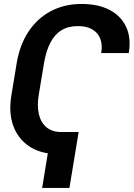

<svg xmlns="http://www.w3.org/2000/svg" viewBox="-20 -757 665 956"><path d="M284.7 -99.6 267.1 9.8Q184.1 9.8 127.2 -27.3Q70.3 -64.5 46.1 -130.6Q22 -196.8 37.1 -284.7L63 -441.9Q78.1 -533.2 121.8 -599.4Q165.5 -665.5 232.9 -701.4Q300.3 -737.3 386.7 -737.3Q469.2 -737.3 526.1 -707.3Q583 -677.2 608.4 -622.3Q633.8 -567.4 621.1 -492.7H483.9Q491.2 -535.2 479 -565.2Q466.8 -595.2 438.5 -611.3Q410.2 -627.4 368.2 -627Q320.8 -627.4 286.6 -606.7Q252.4 -585.9 231 -544.9Q209.5 -503.9 199.2 -442.9L172.9 -284.7Q163.6 -228 174.1 -186.3Q184.6 -144.5 212.9 -122.1Q241.2 -99.6 284.7 -99.6ZM371.6 -99.6 325.7 178.7H189.9L235.4 -99.6Z"/></svg>

Font: Inter Tight SemiBold
Style: Italic
Weight: 600
Italic angle: -9.39999°
Designer: Rasmus Andersson
Foundry: rsms
Version: Version 3.004